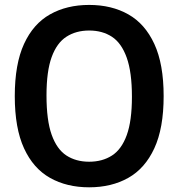

<svg xmlns="http://www.w3.org/2000/svg" viewBox="-20 -770 742 799"><path d="M351 9.5Q258 9.5 188.2 -29.8Q118.5 -69 80 -152.8Q41.5 -236.5 41.5 -370Q41.5 -503.5 80 -587.2Q118.5 -671 188.2 -710.2Q258 -749.5 351 -749.5Q444.5 -749.5 514 -710.2Q583.5 -671 622.2 -587.2Q661 -503.5 661 -370Q661 -236.5 622.2 -152.8Q583.5 -69 513.8 -29.8Q444 9.5 351 9.5ZM351 -97Q406 -97 446 -122.8Q486 -148.5 507.5 -207.8Q529 -267 529 -367Q529 -470 507.2 -530.5Q485.5 -591 445.8 -617Q406 -643 351 -643Q296.5 -643 256.5 -617.2Q216.5 -591.5 195 -532.5Q173.5 -473.5 173.5 -373Q173.5 -269.5 195 -209.2Q216.5 -149 256.2 -123Q296 -97 351 -97Z"/></svg>

Font: Encode Sans SemiCondensed SemiCondensed SemiBold
Style: Regular
Weight: 600
Width: 4
Designer: Multiple Designers
Foundry: Impallari Type
Version: Version 3.000; ttfautohint (v1.8.3) -l 8 -r 50 -G 200 -x 14 